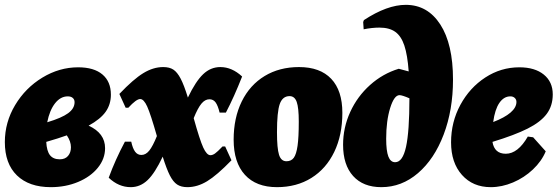

<svg xmlns="http://www.w3.org/2000/svg" viewBox="-23 -761 2303 793"><path d="M411 -149Q411 -105 381 -68Q351 -31 299.5 -9.5Q248 12 187 12Q97 12 47 -36.5Q-3 -85 -3 -174Q-3 -256 39.5 -327Q82 -398 152 -440.5Q222 -483 300 -483Q365 -483 400 -453.5Q435 -424 435 -370Q435 -330 413.5 -299.5Q392 -269 343 -242Q411 -211 411 -149ZM172 -256Q232 -274 258.5 -293.5Q285 -313 285 -339Q285 -350 277.5 -356.5Q270 -363 257 -363Q227 -363 204.5 -334.5Q182 -306 172 -256ZM270 -153Q270 -177 253 -202Q220 -190 168 -175Q170 -137 183.5 -120Q197 -103 224 -103Q246 -103 258 -117Q270 -131 270 -153Z M977 -445Q944 -361 910 -296H884Q877 -325 867.5 -338Q858 -351 842 -351Q824 -351 809 -333Q794 -315 777 -273Q802 -183 816.5 -151.5Q831 -120 846 -120Q855 -120 865 -127Q875 -134 896 -156H907L933 -99Q873 -37 832.5 -12.5Q792 12 751 12Q725 12 708.5 1Q692 -10 678.5 -36.5Q665 -63 649 -114Q617 -46 586.5 -17Q556 12 517 12Q467 12 426 -27Q453 -101 493 -176H519Q525 -148 535 -134.5Q545 -121 561 -121Q579 -121 593.5 -139Q608 -157 625 -199Q599 -290 585 -321Q571 -352 556 -352Q540 -352 507 -316H496L470 -373Q528 -434 569 -459Q610 -484 651 -484Q677 -484 693 -473.5Q709 -463 723 -436.5Q737 -410 753 -358Q785 -425 816 -454.5Q847 -484 887 -484Q935 -484 977 -445Z M942 -184Q942 -274 975.5 -342Q1009 -410 1070 -447Q1131 -484 1212 -484Q1299 -484 1345 -435.5Q1391 -387 1391 -295Q1391 -203 1357.5 -133.5Q1324 -64 1263 -26Q1202 12 1121 12Q1035 12 988.5 -39Q942 -90 942 -184ZM1211 -259Q1211 -316 1202.5 -340Q1194 -364 1173 -364Q1144 -364 1132.5 -331.5Q1121 -299 1121 -215Q1121 -148 1129.5 -121.5Q1138 -95 1160 -95Q1180 -95 1190.5 -109.5Q1201 -124 1206 -159Q1211 -194 1211 -259Z M1653 -741Q1743 -741 1795.5 -660Q1848 -579 1848 -432Q1848 -307 1809.5 -205.5Q1771 -104 1703.5 -46Q1636 12 1552 12Q1477 12 1435.5 -34Q1394 -80 1394 -163Q1394 -234 1423.5 -298.5Q1453 -363 1505.5 -410Q1558 -457 1624 -477L1665 -466Q1660 -534 1647 -573Q1634 -612 1609.5 -629.5Q1585 -647 1544 -647Q1514 -647 1479 -640L1477 -670L1480 -678Q1576 -741 1653 -741ZM1668 -355Q1638 -368 1627 -368Q1605 -368 1588.5 -315Q1572 -262 1572 -188Q1572 -138 1581 -114.5Q1590 -91 1609 -91Q1640 -91 1654 -154.5Q1668 -218 1668 -355Z M2011 -175Q2019 -126 2066 -126Q2116 -126 2157 -197L2179 -194L2231 -136Q2214 -95 2178 -61Q2142 -27 2096 -7.5Q2050 12 2004 12Q1930 12 1885 -38.5Q1840 -89 1840 -173Q1840 -257 1878.5 -328Q1917 -399 1981.5 -441Q2046 -483 2122 -483Q2186 -483 2223 -453Q2260 -423 2260 -371Q2260 -324 2235 -290.5Q2210 -257 2156.5 -230Q2103 -203 2011 -175ZM2014 -257Q2061 -275 2085.5 -296Q2110 -317 2110 -340Q2110 -350 2103 -356.5Q2096 -363 2085 -363Q2058 -363 2039.5 -336Q2021 -309 2014 -257Z"/></svg>

Font: Alegreya Black
Style: Italic
Weight: 900
Italic angle: -7°
Designer: Juan Pablo del Peral
Foundry: Huerta Tipografica
Version: Version 2.007; ttfautohint (v1.6)